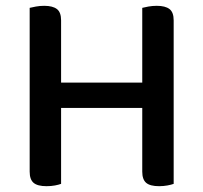

<svg xmlns="http://www.w3.org/2000/svg" viewBox="-20 -634 699 660"><path d="M469 -607Q476 -609 490 -611.5Q504 -614 519 -614Q548 -614 562.5 -603Q577 -592 577 -564V-2Q569 1 555.5 3.5Q542 6 527 6Q496 6 482.5 -5.5Q469 -17 469 -44V-263H190V-2Q182 1 169 3.5Q156 6 140 6Q109 6 95.5 -5.5Q82 -17 82 -44V-607Q90 -609 103.5 -611.5Q117 -614 132 -614Q161 -614 175.5 -603Q190 -592 190 -564V-350H469V-607Z"/></svg>

Font: Baloo Tammudu 2 Medium
Style: Regular
Weight: 500
Designer: Maithili Shingre, Omkar Shende and Ek Type
Foundry: Ek Type
Version: Version 1.640;hotconv 1.0.111;makeotfexe 2.5.65597; ttfautoh